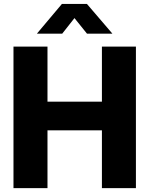

<svg xmlns="http://www.w3.org/2000/svg" viewBox="-20 -967 768 987"><path d="M49.3 0V-727.5H224.1V-444.3H503.9V-727.5H678.7V0H503.9V-296.9H224.1V0ZM299.8 -793.9H170.4V-794.9L298.3 -946.8H426.8L557.1 -794.9V-793.9H427.2L362.8 -874Z"/></svg>

Font: Inter 28pt ExtraBold
Style: Regular
Weight: 800
Designer: Rasmus Andersson
Foundry: rsms
Version: Version 4.001;git-66647c0bb